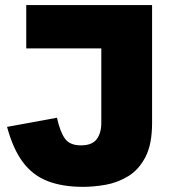

<svg xmlns="http://www.w3.org/2000/svg" viewBox="-20 -723 670 757"><path d="M308.1 13.7Q225.1 13.7 166.5 -9.5Q107.9 -32.7 69.6 -84.5Q31.2 -136.2 7.8 -222.7L204.6 -258.8Q216.8 -203.6 235.8 -176.8Q254.9 -149.9 298.8 -149.9Q343.3 -149.9 361.3 -174.3Q379.4 -198.7 379.4 -237.8V-532.2H83.5V-703.1H579.6V-237.8Q579.6 -154.3 553.5 -104Q527.3 -53.7 485.6 -28.3Q443.8 -2.9 397 5.4Q350.1 13.7 308.1 13.7Z"/></svg>

Font: Schibsted Grotesk Black
Style: Regular
Weight: 900
Designer: Bakken & Baeck AS, Henrik Kongsvoll
Foundry: Schibsted ASA
Version: Version 1.100;gftools[0.9.25]